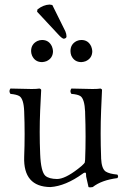

<svg xmlns="http://www.w3.org/2000/svg" viewBox="-20 -795 547 826"><path d="M205.1 -773.4 261.2 -660.2Q266.1 -648.9 266.1 -638.2Q266.1 -631.3 257.3 -628.9Q255.9 -628.4 253.9 -628.4Q246.1 -629.9 231 -646.5L139.6 -744.6L141.1 -754.4Q166.5 -774.4 193.4 -775.4Q199.2 -774.9 205.1 -773.4ZM113.8 -575.2Q113.8 -605.5 141.1 -618.7Q150.9 -623 161.1 -623Q190.9 -623 203.6 -594.7Q207.5 -584.5 208 -575.2Q208 -544.4 179.7 -531.7Q170.4 -528.3 161.1 -527.8Q130.4 -527.8 117.7 -556.2Q113.8 -565.9 113.8 -575.2ZM283.2 -575.2Q283.2 -605.5 310.1 -618.7Q319.8 -623 330.1 -623Q359.9 -623 372.6 -594.7Q376.5 -584.5 377 -575.2Q377 -544.4 348.6 -531.7Q339.4 -528.3 330.1 -527.8Q299.3 -527.8 286.6 -556.2Q283.2 -565.9 283.2 -575.2ZM196.8 9.8Q79.6 8.3 84 -120.1Q87.9 -217.8 84 -315.9Q82 -370.1 63 -381.8Q50.8 -388.7 24.9 -391.1Q16.6 -402.8 24.9 -414.1Q95.2 -412.1 116.2 -412.1Q138.7 -412.1 148.9 -414.1Q155.8 -413.1 157.2 -408.2Q157.2 -407.2 152.8 -319.8Q148.9 -226.6 152.8 -132.8Q155.8 -56.2 175.3 -38.6Q190.9 -25.4 225.1 -24.9Q259.3 -24.9 315.4 -68.4Q324.2 -75.2 331.1 -81.1Q343.8 -92.8 344.7 -95.7Q345.7 -100.1 346.2 -107.9Q350.1 -205.6 346.2 -310.1Q346.2 -312.5 346.2 -314Q343.8 -369.6 325.7 -381.8Q313.5 -389.2 287.1 -391.1Q278.8 -402.8 287.1 -414.1Q357.4 -412.1 377.9 -412.1Q401.4 -412.1 412.1 -414.1Q418 -412.6 418.9 -408.2Q418.9 -407.2 415 -319.8Q411.1 -222.2 415 -117.7Q415 -115.2 415 -113.8Q417 -69.3 434.6 -57.1Q450.7 -46.9 484.9 -43.9Q491.2 -35.6 484.9 -28.8Q416.5 -20 378.9 9.8Q367.2 12.2 360.8 9.8Q360.8 9.8 350.6 -35.6Q350.1 -42.5 350.1 -46.9Q350.1 -56.2 338.4 -49.8Q336.9 -48.8 335.9 -47.9Q262.2 5.4 196.8 9.8Z"/></svg>

Font: Linux Libertine Display O
Style: Regular
Weight: 400
Designer: Philipp H. Poll
Foundry: Philipp H. Poll
Version: Version 5.0.9